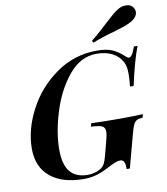

<svg xmlns="http://www.w3.org/2000/svg" viewBox="-101 -1040 989 1138"><g transform="rotate(-10 393.0 -471.0)"><path d="M417 -27Q433 -38 441.5 -53.5Q450 -69 458 -100L481 -188Q490 -221 490 -240Q490 -265 472 -273.5Q454 -282 406 -284L411 -304Q473 -301 581 -301Q675 -301 722 -304L717 -284Q693 -282 681.5 -276Q670 -270 661.5 -253.5Q653 -237 643 -198L590 0H570Q572 -26 565 -41.5Q558 -57 542 -57Q527 -57 512 -51Q497 -45 481 -37Q465 -29 458 -25Q420 -5 385 4.5Q350 14 313 14Q182 14 110 -46Q38 -106 38 -215Q38 -331 100 -449Q162 -567 272 -644.5Q382 -722 518 -722Q578 -722 613.5 -705.5Q649 -689 682 -657Q691 -648 699 -648Q709 -648 718.5 -662Q728 -676 739 -708H761Q728 -622 697 -478H675Q680 -521 680 -553Q680 -577 677 -593.5Q674 -610 666 -626Q646 -664 606.5 -684Q567 -704 512 -704Q416 -704 344.5 -617Q273 -530 235 -407Q197 -284 197 -182Q197 -92 232.5 -49Q268 -6 340 -6Q361 -6 381.5 -12Q402 -18 417 -27ZM605 -876Q636 -905 653.5 -919.5Q671 -934 690 -945Q709 -956 733 -956Q768 -956 781 -929Q786 -920 786 -909Q786 -892 774 -877.5Q762 -863 741 -852Q724 -843 698.5 -834Q673 -825 645 -817Q570 -797 507 -772L500 -784Q539 -815 569 -843Q599 -871 605 -876Z"/></g></svg>

Font: Playfair Display SC
Style: Bold Italic
Weight: 700
Italic angle: -14°
Designer: Claus Eggers Sørensen
Foundry: Claus Eggers Sørensen
Version: Version 1.200; ttfautohint (v1.6)